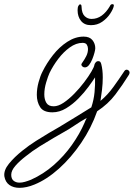

<svg xmlns="http://www.w3.org/2000/svg" viewBox="-170 -530 643 923"><path d="M-76 373Q-105 373 -124.5 359.5Q-144 346 -149 318Q-153 289 -127 257Q-101 225 -62 194Q-31 169 3 147.5Q37 126 66.5 108.5Q96 91 114 81Q152 58 192 33.5Q232 9 269 -14Q281 -50 284.5 -86.5Q288 -123 287 -158Q276 -141 255.5 -113Q235 -85 207.5 -57Q180 -29 148 -9.5Q116 10 82 10Q39 10 23 -15Q7 -40 7 -74Q7 -104 15.5 -135Q24 -166 34 -185Q54 -226 84.5 -265Q115 -304 153.5 -329Q192 -354 232 -354Q261 -354 274.5 -337Q288 -320 288 -298Q288 -291 284 -276Q280 -261 273.5 -245Q267 -229 258 -217.5Q249 -206 238 -206Q231 -206 226 -210.5Q221 -215 221 -220Q221 -223 229 -234Q237 -245 245 -261Q253 -277 253 -295Q253 -306 247.5 -315Q242 -324 227 -324Q196 -324 165.5 -302Q135 -280 110 -247Q85 -214 68 -179Q61 -164 52 -134Q43 -104 43 -76Q43 -52 53 -35.5Q63 -19 88 -19Q110 -19 135.5 -36Q161 -53 187 -79.5Q213 -106 234.5 -134.5Q256 -163 269.5 -186Q283 -209 284 -219Q285 -224 290 -230Q295 -236 302 -236Q310 -236 313 -231Q316 -226 317 -221Q324 -194 324 -158Q324 -129 320.5 -99Q317 -69 313 -45Q347 -73 375.5 -112.5Q404 -152 427 -187Q432 -195 439 -195Q444 -195 448.5 -191Q453 -187 453 -181Q453 -177 450 -171Q419 -121 384.5 -75.5Q350 -30 297 5Q269 85 220.5 156.5Q172 228 113.5 280.5Q55 333 -4 357Q-23 365 -41.5 369Q-60 373 -76 373ZM-76 348Q-64 348 -50 344Q-36 340 -21 334Q39 307 88.5 263.5Q138 220 175.5 167Q213 114 236 61Q238 55 241 49Q244 43 247 37Q218 53 191 71.5Q164 90 135 106Q119 115 88 133Q57 151 21 173.5Q-15 196 -46 221Q-76 244 -96 267Q-116 290 -116 310Q-116 330 -104.5 339Q-93 348 -76 348ZM267 -409Q236 -409 219.5 -429.5Q203 -450 203 -481Q203 -495 207 -502Q211 -509 215 -509Q222 -509 222 -498Q223 -466 237 -452.5Q251 -439 270 -439Q297 -439 319 -455Q341 -471 358 -500Q362 -510 370 -510Q379 -510 377 -501Q374 -486 359.5 -464Q345 -442 321.5 -425.5Q298 -409 267 -409Z"/></svg>

Font: Ms Madi
Style: Regular
Weight: 400
Designer: Robert E. Leuschke
Foundry: Robert E. Leuschke
Version: Version 1.010; ttfautohint (v1.8.3)